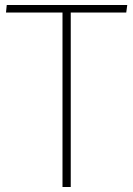

<svg xmlns="http://www.w3.org/2000/svg" viewBox="-20 -748 532 768"><path d="M230 -698H4L7 -728H489L485 -698H263V0H230Z"/></svg>

Font: Murecho Thin ExtraLight
Style: Regular
Weight: 250
Version: Version 1.010